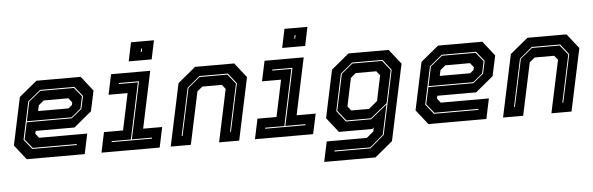

<svg xmlns="http://www.w3.org/2000/svg" viewBox="-55 -946 4143 1341"><g transform="rotate(-5 2016.0 -275.0)"><path d="M526 -540 607 -437 576.5 -294.5 452 -191.5H180L175.5 -172L199.5 -141.5H537L507 0H100.5L19.5 -103L90.5 -437L215.5 -540ZM472 -467 523 -404 505 -319.5 438 -264H124.5L153 -399L236.5 -467ZM476 -474H235.5L146.5 -401L90 -137L145 -68H456.5L458 -75H149L97.5 -139L123 -257H438.5L511.5 -317L530.5 -406ZM427 -398.5H254.5L217.5 -368L209 -328H422L447.5 -349L451.5 -368Z M869.5 -618.5 897 -750H1058L1030.5 -618.5ZM959 -676H965.5L970.5 -700H964ZM624.5 0 654.5 -141.5H788L842.5 -398.5H709L739 -540H1013.5L929 -141.5H1062.5L1032.5 0ZM701.5 -67H984L985.5 -74H844L929 -474H788L786.5 -467H920.5L837 -74H703Z M1110 0 1203 -437 1328 -540H1602L1683 -437L1590 0H1449L1527.5 -368L1503.5 -398.5H1366.5L1329.5 -368L1251 0ZM1192.5 -67H1199L1269.5 -397.5L1353.5 -466.5H1548L1602 -398.5L1531.5 -67H1538L1609 -400.5L1552 -473.5H1352.5L1263.5 -399.5Z M1945.5 -618.5 1973 -750H2134L2106.5 -618.5ZM2035 -676H2041.5L2046.5 -700H2040ZM1700.5 0 1730.5 -141.5H1864L1918.5 -398.5H1785L1815 -540H2089.5L2005 -141.5H2138.5L2108.5 0ZM1777.5 -67H2060L2061.5 -74H1920L2005 -474H1864L1862.5 -467H1996.5L1913 -74H1779Z M2168.5 200 2198.5 59H2479.5L2528.5 18.5L2534.5 -10L2522.5 0H2289L2208 -103L2279 -437L2403.5 -540H2685L2766.5 -437L2652.5 97L2528 200ZM2245.5 134H2499L2599 48L2694 -400L2636.5 -474.5H2423.5L2338 -404L2283.5 -146L2344.5 -68H2520.5L2636.5 -161.5L2592.5 46L2498 127H2247ZM2348.5 -75 2290.5 -148 2345 -402 2424.5 -467.5H2632.5L2687 -398L2638.5 -170.5L2519.5 -75ZM2388 -141.5H2512.5L2573 -191.5L2610.5 -368.5L2586 -399H2442.5L2405.5 -368.5L2364 -172Z M3342 -540 3423 -437 3392.5 -294.5 3268 -191.5H2996L2991.5 -172L3015.5 -141.5H3353L3323 0H2916.5L2835.5 -103L2906.5 -437L3031.5 -540ZM3288 -467 3339 -404 3321 -319.5 3254 -264H2940.5L2969 -399L3052.5 -467ZM3292 -474H3051.5L2962.5 -401L2906 -137L2961 -68H3272.5L3274 -75H2965L2913.5 -139L2939 -257H3254.5L3327.5 -317L3346.5 -406ZM3243 -398.5H3070.5L3033.5 -368L3025 -328H3238L3263.5 -349L3267.5 -368Z M3440 0 3533 -437 3658 -540H3932L4013 -437L3920 0H3779L3857.5 -368L3833.5 -398.5H3696.5L3659.5 -368L3581 0ZM3522.5 -67H3529L3599.5 -397.5L3683.5 -466.5H3878L3932 -398.5L3861.5 -67H3868L3939 -400.5L3882 -473.5H3682.5L3593.5 -399.5Z"/></g></svg>

Font: Tourney Thin ExtraBold
Style: Italic
Weight: 800
Italic angle: -12°
Version: Version 1.015